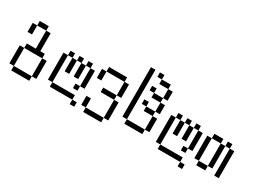

<svg xmlns="http://www.w3.org/2000/svg" viewBox="-45 -1469 3090 2312"><g transform="rotate(30 1500.0 -312.5)"><path d="M125 62.5V125H375V62.5ZM125 62.5Q125 62.5 125 -187.5H62.5Q62.5 -187.5 62.5 62.5ZM375 62.5H437.5Q437.5 62.5 437.5 -187.5H375Q375 -187.5 375 62.5ZM125 -187.5H375V-250H312.5Q312.5 -250 312.5 -500H250Q250 -500 250 -250H125ZM62.5 -500Q62.5 -500 62.5 -375H125Q125 -375 125 -500ZM125 -500H250V-562.5H125Z M1000 125V62.5H937.5V125ZM937.5 62.5V0H625V62.5ZM625 0Q625 0 625 -375H562.5Q562.5 -375 562.5 0ZM937.5 -125H875V-62.5H937.5ZM937.5 -125H1000Q1000 -125 1000 -375H937.5Q937.5 -375 937.5 -125ZM687.5 -375V-187.5H750V-375ZM812.5 -375V-187.5H875V-375ZM625 -375H687.5V-437.5H625ZM750 -375H812.5V-437.5H750ZM875 -375H937.5V-437.5H875Z M1125 62.5V125H1375V62.5ZM1125 62.5Q1125 62.5 1125 -62.5H1062.5Q1062.5 -62.5 1062.5 62.5ZM1375 62.5H1437.5Q1437.5 62.5 1437.5 -187.5H1375Q1375 -187.5 1375 62.5ZM1375 -187.5V-250H1187.5V-187.5ZM1375 -250H1437.5V-437.5H1375ZM1062.5 -437.5Q1062.5 -437.5 1062.5 -312.5H1125Q1125 -312.5 1125 -437.5ZM1125 -437.5H1375V-500H1125Z M1625 -62.5V0H1875V-62.5ZM1625 -62.5V-750H1562.5V-62.5ZM1875 -62.5H1937.5V-250H1875ZM1875 -250V-312.5H1750V-250ZM1750 -312.5V-375H1687.5V-312.5ZM1875 -312.5H1937.5Q1937.5 -312.5 1937.5 -437.5H1875Q1875 -437.5 1875 -312.5ZM1875 -437.5V-500H1750V-437.5ZM1750 -500V-562.5H1687.5V-500ZM1875 -500H1937.5Q1937.5 -500 1937.5 -625H1875Q1875 -625 1875 -500ZM1875 -625V-687.5H1750V-625ZM1750 -687.5V-750H1687.5V-687.5Z M2500 125V62.5H2437.5V125ZM2437.5 62.5V0H2125V62.5ZM2125 0Q2125 0 2125 -375H2062.5Q2062.5 -375 2062.5 0ZM2437.5 -125H2375V-62.5H2437.5ZM2437.5 -125H2500Q2500 -125 2500 -375H2437.5Q2437.5 -375 2437.5 -125ZM2187.5 -375V-187.5H2250V-375ZM2312.5 -375V-187.5H2375V-375ZM2125 -375H2187.5V-437.5H2125ZM2250 -375H2312.5V-437.5H2250ZM2375 -375H2437.5V-437.5H2375Z M2625 -62.5V0H2750V-62.5ZM2625 -62.5V-375H2562.5V-62.5ZM2750 -62.5H2812.5V-375H2750ZM2875 -375Q2875 -375 2875 0H2937.5Q2937.5 0 2937.5 -375ZM2625 -375H2750V-437.5H2625ZM2812.5 -375H2875V-437.5H2812.5Z"/></g></svg>

Font: BFUnifontExMono
Style: Regular
Weight: 500
Version: Version 15.0.06